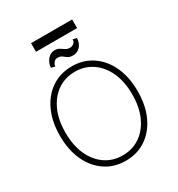

<svg xmlns="http://www.w3.org/2000/svg" viewBox="-233 -1161 1218 1317"><g transform="rotate(-30 376.0 -502.0)"><path d="M683.6 -363.6Q683.6 -251.4 644.5 -167.3Q605.5 -83.1 536 -36.6Q466.6 9.9 376.1 9.9Q285.2 9.9 215.7 -36.8Q146.3 -83.5 107.2 -167.4Q68.2 -251.4 68.2 -363.6Q68.2 -476.2 107.2 -560.2Q146.3 -644.2 215.7 -690.7Q285.2 -737.2 376.1 -737.2Q466.6 -737.2 536 -690.7Q605.5 -644.2 644.5 -560.2Q683.6 -476.2 683.6 -363.6ZM640.3 -363.6Q640.3 -464.8 606.2 -539.1Q572.1 -613.3 512.6 -653.9Q453.1 -694.6 376.1 -694.6Q299 -694.6 239.3 -654.1Q179.7 -613.6 145.8 -539.4Q111.9 -465.2 111.9 -363.6Q111.9 -263.1 145.6 -188.7Q179.3 -114.3 238.8 -73.5Q298.3 -32.7 376.1 -32.7Q453.1 -32.7 512.8 -73.3Q572.4 -114 606.4 -188.4Q640.3 -262.8 640.3 -363.6ZM539.8 -1014.2V-946H214.5V-1014.2ZM474.4 -894.5 504.6 -887.8Q504.6 -850.1 481.9 -823.7Q459.2 -797.2 422.2 -797.2Q396.7 -797.2 382.5 -807.2Q368.3 -817.1 355.5 -827.1Q342.7 -837 321 -837Q303.6 -837 291.5 -823Q279.5 -808.9 278.8 -792.3L248.6 -799.7Q249.3 -834.9 272.2 -863.1Q295.1 -891.3 329.5 -891.7Q351.9 -891.3 367 -881.7Q382.1 -872.2 396.3 -862.7Q410.5 -853.3 430.8 -853.3Q448.9 -853.3 462 -864.7Q475.1 -876.1 474.4 -894.5Z"/></g></svg>

Font: Inter Extra Light BETA
Style: Regular
Weight: 200
Designer: Rasmus Andersson
Foundry: rsms
Version: Version 3.011;git-f93a4a705